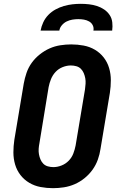

<svg xmlns="http://www.w3.org/2000/svg" viewBox="-20 -975 640 1003"><path d="M257 8Q224 8 192 2Q160 -4 133 -20Q106 -36 87 -60.5Q68 -85 59 -115.5Q50 -146 50 -179Q50 -212 55 -245L104 -538Q109 -566 118.5 -594Q128 -622 145.5 -646.5Q163 -671 187.5 -690.5Q212 -710 239 -722Q266 -734 295 -738.5Q324 -743 352 -743Q385 -743 417 -737Q449 -731 476 -715Q503 -699 522 -674.5Q541 -650 550 -619.5Q559 -589 559 -556Q559 -523 554 -490L505 -197Q501 -169 491 -141Q481 -113 463.5 -88.5Q446 -64 422 -44.5Q398 -25 370.5 -13Q343 -1 314 3.5Q285 8 257 8ZM259 -102Q280 -102 301.5 -110.5Q323 -119 339 -135.5Q355 -152 363 -173Q371 -194 375 -215L424 -508Q426 -523 427 -537.5Q428 -552 425.5 -566Q423 -580 417.5 -593Q412 -606 402.5 -615.5Q393 -625 379 -629Q365 -633 350 -633Q329 -633 307.5 -624.5Q286 -616 270.5 -599.5Q255 -583 246.5 -562Q238 -541 234 -520L186 -227Q183 -212 182 -197.5Q181 -183 183.5 -169Q186 -155 191.5 -142Q197 -129 206.5 -119.5Q216 -110 230 -106Q244 -102 259 -102ZM192 -815Q196 -837 206 -858.5Q216 -880 232.5 -897Q249 -914 270 -925.5Q291 -937 313.5 -943.5Q336 -950 358 -952.5Q380 -955 402 -955Q424 -955 445.5 -952.5Q467 -950 487 -943.5Q507 -937 524 -925.5Q541 -914 552.5 -897Q564 -880 566.5 -858.5Q569 -837 566 -815H468Q471 -830 464.5 -843Q458 -856 445.5 -863Q433 -870 418.5 -872.5Q404 -875 389 -875Q374 -875 358.5 -872.5Q343 -870 328.5 -863Q314 -856 303 -843Q292 -830 290 -815Z"/></svg>

Font: Iosevka SS04 XBd Ex
Style: Italic
Weight: 800
Width: 7
Italic angle: -9°
Monospace: yes
Designer: Belleve Invis
Foundry: Belleve Invis
Version: Version 19.0.0; ttfautohint (v1.8.4)